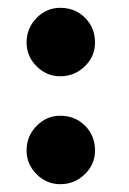

<svg xmlns="http://www.w3.org/2000/svg" viewBox="-20 -437 329 491"><path d="M48 -328Q48 -365 73.5 -391Q99 -417 134 -417Q172 -417 197.5 -391.5Q223 -366 223 -328Q223 -293 197 -267.5Q171 -242 134 -242Q99 -242 73.5 -267.5Q48 -293 48 -328ZM48 -52Q48 -89 73.5 -115Q99 -141 134 -141Q172 -141 197.5 -115.5Q223 -90 223 -52Q223 -17 197 8.5Q171 34 134 34Q99 34 73.5 8.5Q48 -17 48 -52Z"/></svg>

Font: EB Garamond ExtraBold
Style: Regular
Weight: 800
Designer: Georg Duffner and Octavio Pardo
Foundry: Georg Duffner
Version: Version 1.000